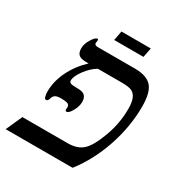

<svg xmlns="http://www.w3.org/2000/svg" viewBox="-174 -790 858 907"><g transform="rotate(30 254.5 -336.5)"><path d="M490.2 -415Q490.2 -305.7 453.4 -195.8Q416.5 -85.9 350.1 0H-15.1L24.9 -88.9H272Q324.7 -88.9 354.2 -116.2Q383.8 -143.6 411.4 -218.8Q439 -293.9 439 -371.1Q439 -407.2 430.9 -427.2Q422.9 -447.3 406.7 -456.1Q390.6 -464.8 351.1 -464.8H219.2Q187 -445.3 161.6 -410.6Q136.2 -376 136.2 -353Q136.2 -345.2 143.3 -341.1Q150.4 -336.9 176.8 -336.9Q200.7 -336.9 211.4 -332.5Q222.2 -328.1 228 -318.1Q233.9 -308.1 233.9 -291Q233.9 -268.1 219.2 -241.5Q204.6 -214.8 191.9 -214.8Q185.1 -214.8 185.1 -224.1L186 -235.8Q186 -247.1 176.5 -252Q167 -256.8 138.2 -256.8Q116.7 -256.8 107.4 -250.2Q98.1 -243.7 95.7 -233.4Q92.8 -223.6 89.6 -219.2Q86.4 -214.8 80.1 -214.8Q73.2 -214.8 70.1 -226.8Q66.9 -238.8 66.9 -253.9Q66.9 -308.1 93.5 -363.3Q120.1 -418.5 168.9 -464.8H153.8Q126 -464.8 114.5 -475.6Q103 -486.3 103 -509.8Q103 -534.2 119.4 -560.5Q135.7 -586.9 147.9 -586.9Q151.9 -586.9 151.9 -580.1L149.9 -564.9Q149.9 -553.2 168.9 -553.2H371.1Q435.1 -553.2 462.6 -522.5Q490.2 -491.7 490.2 -415ZM228 -672.9H388.2L377.9 -621.1H218.3Z"/></g></svg>

Font: Liberation Serif
Style: Italic
Weight: 400
Italic angle: -16.333°
Designer: Steve Matteson
Foundry: Ascender Corporation
Version: Version 2.1.5